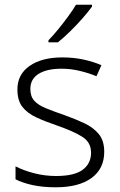

<svg xmlns="http://www.w3.org/2000/svg" viewBox="-20 -786 509 816"><path d="M423 -141Q423 -69 369 -29.5Q315 10 217 10Q161 10 118 0.5Q75 -9 46 -24V-79Q81 -61 126 -49.5Q171 -38 218 -38Q296 -38 331.5 -64.5Q367 -91 367 -137Q367 -181 330 -204.5Q293 -228 221 -253Q171 -270 133.5 -287.5Q96 -305 75 -332Q54 -359 54 -406Q54 -470 106 -506Q158 -542 245 -542Q293 -542 334.5 -533Q376 -524 411 -509L390 -462Q359 -475 320 -484.5Q281 -494 242 -494Q179 -494 144 -472Q109 -450 109 -408Q109 -376 126 -357.5Q143 -339 175 -326Q207 -313 253 -297Q301 -280 339 -262Q377 -244 400 -216Q423 -188 423 -141ZM371 -758Q356 -737 331.5 -709Q307 -681 279 -653.5Q251 -626 226 -606H186V-615Q205 -634 227 -661Q249 -688 269.5 -716Q290 -744 303 -766H371Z"/></svg>

Font: Noto Sans Arabic UI Lt
Style: Regular
Weight: 300
Designer: Monotype Design Team, Nadine Chahine and Nizar Qandah
Foundry: Monotype Imaging Inc.
Version: Version 2.010; ttfautohint (v1.8.4.7-5d5b)